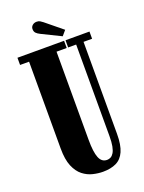

<svg xmlns="http://www.w3.org/2000/svg" viewBox="-159 -916 751 1002"><g transform="rotate(-20 217.0 -415.0)"><path d="M234.5 12Q208 12 178.8 5Q149.5 -2 124.2 -21.8Q99 -41.5 83.2 -79Q67.5 -116.5 67.5 -177.5V-660H17.5V-700H276.5V-660H220V-170Q220 -102.5 232.8 -70.8Q245.5 -39 275.5 -39Q286 -39 295.5 -44Q305 -49 312.8 -61.5Q320.5 -74 324.8 -96Q329 -118 329 -152V-660H284.5V-700H417.5V-660H370V-149Q370 -87.5 354.2 -52.2Q338.5 -17 308.2 -2.5Q278 12 234.5 12ZM278 -724.5 173 -776Q157.5 -783.5 150 -791.5Q142.5 -799.5 142.5 -813.5Q142.5 -826 152 -834.2Q161.5 -842.5 175.5 -842.5Q186.5 -842.5 193.8 -838.2Q201 -834 208.5 -828L301.5 -752Z"/></g></svg>

Font: Imbue Thin 10pt Black
Style: Regular
Weight: 900
Version: Version 1.102